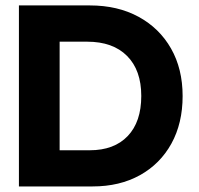

<svg xmlns="http://www.w3.org/2000/svg" viewBox="-20 -670 714 690"><path d="M194.3 -520.2H293.2Q385.8 -520.2 436.7 -468.9Q487.7 -417.7 487.7 -325.1Q487.7 -232.2 439 -181.1Q390.3 -130 302.4 -130H194.3ZM303 -650.5H48V0H312.9Q410 0 482.8 -40.4Q555.6 -80.8 596 -154Q636.3 -227.1 636.3 -324.8Q636.3 -422.6 594.6 -495.7Q553 -568.8 477.9 -609.7Q402.9 -650.5 303 -650.5Z"/></svg>

Font: Overused Grotesk Light
Style: Regular
Weight: 300
Designer: RandomMaerks
Version: Version 0.005